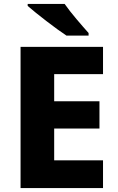

<svg xmlns="http://www.w3.org/2000/svg" viewBox="-20 -951 595 971"><path d="M307 -931H120V-921C163 -883 264 -805 316 -771H428V-784C395 -821 338 -886 307 -931ZM501 0V-140H254V-301H483V-439H254V-576H501V-714H84V0Z"/></svg>

Font: Noto Sans Ethiopic ExtraBold
Style: Regular
Weight: 800
Designer: Monotype Design Team
Foundry: Monotype Imaging Inc.
Version: Version 2.102